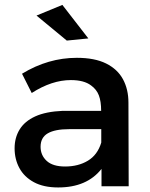

<svg xmlns="http://www.w3.org/2000/svg" viewBox="-20 -778 626 802"><path d="M223 5Q162 5 121.5 -17Q81 -39 61 -76Q41 -113 41 -158.5Q41 -203 62 -237.2Q83 -271.5 127.2 -291.8Q171.5 -312 242 -315H402.5Q402.5 -354.5 393 -379.5Q383.5 -404.5 360.5 -421Q331 -443.5 276 -443.5Q196.5 -443.5 112.5 -389.5L72 -470Q181 -536.5 301 -536.5Q375.5 -536.5 423.2 -512.8Q471 -489 493.8 -446.8Q516.5 -404.5 516.5 -349.5L517.5 0H404V-72.5Q343 5 223 5ZM252 -82.5Q307 -82.5 347.2 -106.8Q387.5 -131 403 -182.5V-238.5H269Q209.5 -238.5 179.5 -221Q149.5 -203.5 149.5 -165Q149.5 -129.5 175 -106Q200.5 -82.5 252 -82.5ZM259 -608.5 132.5 -713 240.5 -757.5 349 -617.5Z"/></svg>

Font: Argentum Novus Medium
Style: Regular
Weight: 500
Designer: Julieta Ulanovsky (font) & Cristiano Sobral (main changes)
Foundry: Julieta Ulanovsky (font) & Cristiano Sobral (main changes)
Version: Version 3.00;November 27, 2020;FontCreator 13.0.0.2655 64-bi